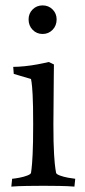

<svg xmlns="http://www.w3.org/2000/svg" viewBox="-20 -689 315 712"><path d="M161 -459 180 -450Q180 -437 179.5 -410Q179 -383 179 -350.5Q179 -318 178.5 -285.5Q178 -253 178 -229Q178 -156 180.5 -117Q183 -78 185.5 -63Q188 -48 188 -48Q189 -43 202.5 -38Q216 -33 232.5 -30Q249 -27 259 -26L256 3Q232 1 199.5 0.5Q167 0 141 0Q116 0 81 0.5Q46 1 22 3L25 -26Q36 -27 52 -30Q68 -33 81 -38Q94 -43 95 -48Q95 -48 97 -63Q99 -78 101 -117Q103 -156 103 -229Q103 -302 101 -337.5Q99 -373 97 -384.5Q95 -396 95 -396L31 -415L29 -441Q47 -441 71.5 -443.5Q96 -446 120 -450.5Q144 -455 161 -459ZM138 -563Q116 -563 101 -578.5Q86 -594 86 -617Q86 -639 101 -654Q116 -669 138 -669Q160 -669 175 -654Q190 -639 190 -617Q190 -594 175 -578.5Q160 -563 138 -563Z"/></svg>

Font: Average
Style: Regular
Weight: 400
Designer: Eduardo Tunni
Foundry: Eduardo Rodriguez Tunni
Version: Version 1.003; ttfautohint (v1.8.4.7-5d5b)